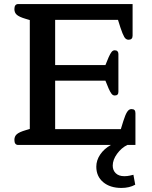

<svg xmlns="http://www.w3.org/2000/svg" viewBox="-20 -715 751 947"><path d="M455 107Q455 76 474 47.5Q493 19 527 0H70Q51 0 51 -25Q51 -43 63.5 -53.5Q76 -64 107 -73L127 -79V-616L107 -622Q76 -631 63.5 -641.5Q51 -652 51 -670Q51 -695 70 -695H634V-539Q634 -519 614 -519Q601 -519 593 -532.5Q585 -546 574 -579L562 -617H252V-394H500L516 -433Q524 -451 530.5 -459Q537 -467 546 -467Q555 -467 559.5 -462Q564 -457 564 -449V-262Q564 -244 546 -244Q537 -244 530.5 -252Q524 -260 516 -278L500 -317H252V-78H576L588 -117Q598 -149 607 -163Q616 -177 628 -177Q639 -177 643.5 -172Q648 -167 648 -157V0H608Q579 14 557.5 43.5Q536 73 536 102Q536 125 551 139.5Q566 154 593 154Q608 154 621 151Q634 148 638 147L647 196Q618 212 579 212Q523 212 489 183.5Q455 155 455 107Z"/></svg>

Font: MaitreeSemiBold
Style: Regular
Weight: 600
Designer: CadsonDemak Team
Foundry: CadsonDemak
Version: Version 1.000